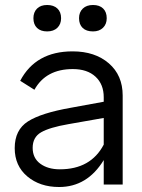

<svg xmlns="http://www.w3.org/2000/svg" viewBox="-20 -740 568 770"><path d="M396 -350Q396 -402 363 -432.5Q330 -463 272 -463Q164 -463 118 -380L61 -416Q123 -534 271 -534Q361 -534 416.5 -486Q472 -438 472 -357V0H396V-98Q330 10 217 10Q140 10 89.5 -32.5Q39 -75 39 -146Q39 -219 92 -253Q145 -287 265 -308L396 -332ZM111 -147Q111 -106 141.5 -83.5Q172 -61 220 -61Q344 -61 396 -160V-267L254 -242Q179 -229 145 -209.5Q111 -190 111 -147ZM114 -667Q114 -691 128.5 -705.5Q143 -720 169 -720Q195 -720 210 -706Q225 -692 225 -667Q225 -643 210 -628.5Q195 -614 169 -614Q143 -614 128.5 -628Q114 -642 114 -667ZM297 -667Q297 -691 312 -705.5Q327 -720 353 -720Q379 -720 393.5 -706Q408 -692 408 -667Q408 -643 393 -628.5Q378 -614 353 -614Q326 -614 311.5 -628Q297 -642 297 -667Z"/></svg>

Font: Easer Grotesk Light
Style: Regular
Weight: 300
Designer: Boardeaser, Bonnie Shaver-Troup, Thomas Jockin
Foundry: Lexend
Version: Version 1.008;Glyphs 3.1.2 (3151)